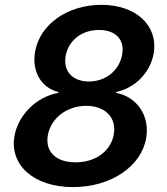

<svg xmlns="http://www.w3.org/2000/svg" viewBox="-20 -757 686 787"><path d="M279.1 9.9C434.7 9.9 559.7 -74.9 579.2 -191.4C595.2 -284.1 539.1 -361.2 456.3 -376.1V-380C532.3 -396 596.2 -457.7 610.1 -539.1C628.6 -652.3 537.6 -737.2 395.6 -737.2C256.4 -737.2 143.8 -657.3 123.9 -545.8C109.7 -465.9 147.7 -397 219.5 -380V-376.1C132.5 -361.9 54.3 -287.6 39.1 -198.2C19.2 -79.9 119 9.9 279.1 9.9ZM175.8 -201C187.5 -272 253.9 -323.2 333.5 -323.2C409.8 -323.2 457.7 -276.6 446.7 -207.7C435.4 -139.2 373.6 -91.6 289.8 -91.6C209.9 -91.6 165.1 -134.6 175.8 -201ZM248.9 -526.3C259.6 -590.6 314.6 -634.2 385.7 -634.2C452.8 -634.2 491.8 -595.9 480.8 -533.4C469.5 -469.1 414.1 -422.9 344.5 -422.9C279.1 -422.9 238.6 -463.4 248.9 -526.3Z"/></svg>

Font: Margiela Sans Semi Bold
Style: Italic
Weight: 600
Italic angle: -9.39999°
Designer: Stefan Endress, Andreas Faust
Version: Version 1.100;FEAKit 1.0